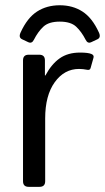

<svg xmlns="http://www.w3.org/2000/svg" viewBox="-20 -725 407 745"><path d="M363.7 -599.1Q373 -579.1 357.4 -572.3L334.4 -561.5Q320.3 -554.7 312.5 -570.3Q296.3 -602.1 275.4 -621.6Q254.4 -641.1 211.9 -641.1Q169.4 -641.1 148.4 -621.6Q127.4 -602.1 111.3 -570.3Q103.5 -554.7 89.3 -561.5L66.4 -572.3Q50.7 -579.1 60 -599.1Q85.9 -655.8 123.7 -680.2Q161.6 -704.6 211.9 -704.6Q262.2 -704.6 300 -680.2Q337.9 -655.8 363.7 -599.1ZM91.3 0Q69.3 0 69.3 -22V-490.7Q69.3 -512.7 91.3 -512.7H132.3Q154.3 -512.7 154.3 -490.7V-432.1H156.2Q179.7 -476.1 211.4 -498.5Q243.2 -521 290.5 -521Q321.8 -521 334.5 -515.6Q345.7 -511.2 342.8 -501L331.5 -460.9Q329.1 -452.1 318.8 -454.1Q301.8 -457.5 286.6 -457.5Q229.5 -457.5 192.4 -406Q155.3 -354.5 155.3 -265.6V-22Q155.3 0 133.3 0Z"/></svg>

Font: Istok
Style: Regular
Weight: 500
Designer: Andrey V. Panov
Foundry: Andrey V. Panov
Version: Version 1.0.3